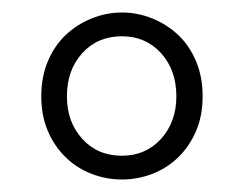

<svg xmlns="http://www.w3.org/2000/svg" viewBox="-20 -778 389 307"><path d="M175 -491Q150 -491 126.5 -500Q103 -509 85 -526.5Q67 -544 56.5 -568.5Q46 -593 46 -624Q46 -655 56.5 -680Q67 -705 85 -722Q103 -739 126.5 -748.5Q150 -758 175 -758Q200 -758 223.5 -748.5Q247 -739 265 -722Q283 -705 293.5 -680Q304 -655 304 -624Q304 -593 293.5 -568.5Q283 -544 265 -526.5Q247 -509 223.5 -500Q200 -491 175 -491ZM175 -529Q213 -529 237.5 -556Q262 -583 262 -624Q262 -666 237.5 -693Q213 -720 175 -720Q136 -720 111.5 -693Q87 -666 87 -624Q87 -583 111.5 -556Q136 -529 175 -529Z"/></svg>

Font: SpoqaHanSansJP-Light
Style: Regular
Weight: 300
Designer: [Source Han Sans]
Ryoko NISHIZUKA  (kana & ideographs); Paul D. Hunt (Latin, Greek & Cyrillic); Wenlong ZHANG  (bopomofo
Foundry: Spoqa (http://bi.spoqa.com)
Version: Version 1.002.20150607